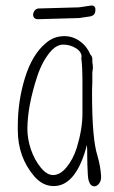

<svg xmlns="http://www.w3.org/2000/svg" viewBox="-20 -655 405 680"><path d="M168 -35Q146 -35 124 -62Q102 -89 89 -127Q77 -164 77 -198Q77 -278 112 -385Q131 -442 163 -477Q183 -497 204 -497Q228 -497 248.5 -484.5Q269 -472 269 -453L268 -452V-449Q272 -418 272 -364V-252Q272 -198 252 -132Q239 -91 216 -63Q193 -35 168 -35ZM288 -142Q289 -129 289 -99Q289 -73 291 -37Q292 -11 302 0Q317 12 331 -5Q339 -15 338 -32Q336 -66 325 -104Q306 -163 306 -324Q306 -345 307 -362V-400Q307 -402 308 -403V-405Q308 -410 309 -413V-419Q309 -424 308 -429Q307 -433 307 -438V-446Q307 -455 300 -462Q288 -491 263 -509Q238 -527 208 -527Q170 -527 142 -502Q94 -462 68.5 -379.5Q43 -297 43 -208V-195Q43 -99 101 -31Q131 4 170 4Q250 4 288 -142ZM114 -587Q103 -587 99 -595Q95 -603 100 -613Q105 -623 115 -625H118L260 -629L300 -635Q318 -638 318 -620Q318 -602 303 -598Q302 -597 300 -597L260 -591H258Z"/></svg>

Font: Neythal
Style: Regular
Weight: 400
Designer: Tharique Azeez
Foundry: Tharique Azeez
Version: Version 0.44